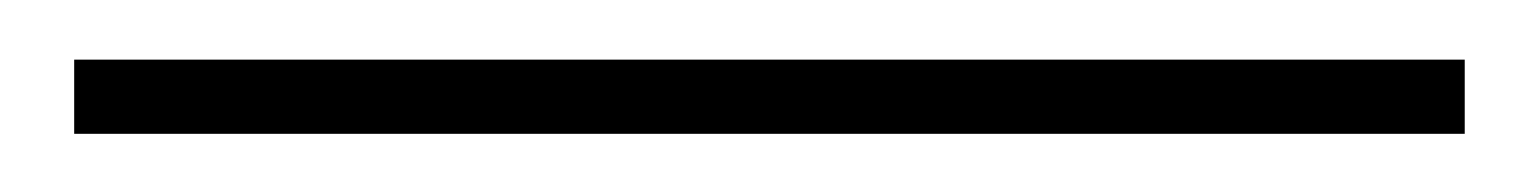

<svg xmlns="http://www.w3.org/2000/svg" viewBox="-20 58 528 66"><path d="M5.5 104V78.5H483.5V104Z"/></svg>

Font: Imbue 50pt
Style: Bold
Weight: 700
Designer: Tyler Finck
Foundry: Etcetera Type Company
Version: Version 1.102; ttfautohint (v1.8.3)